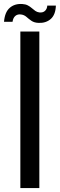

<svg xmlns="http://www.w3.org/2000/svg" viewBox="-46 -961 305 981"><path d="M58 0V-800H155V0ZM195.5 -932.5H239.5Q238 -886 213.5 -864.2Q189 -842.5 151 -844Q128.5 -845 114.5 -854.8Q100.5 -864.5 89 -874.8Q77.5 -885 61.5 -887Q44.5 -889.5 32.8 -880Q21 -870.5 18 -849.5H-25.5Q-21.5 -899 3.8 -921Q29 -943 68 -940.5Q84.5 -939.5 96 -933.5Q107.5 -927.5 116.5 -919.5Q125.5 -911.5 134.5 -905.2Q143.5 -899 155 -897.5Q174 -895.5 184.5 -906Q195 -916.5 195.5 -932.5Z"/></svg>

Font: Big Shoulders Stencil Text Thin SemiBold
Style: Regular
Weight: 600
Version: Version 2.001